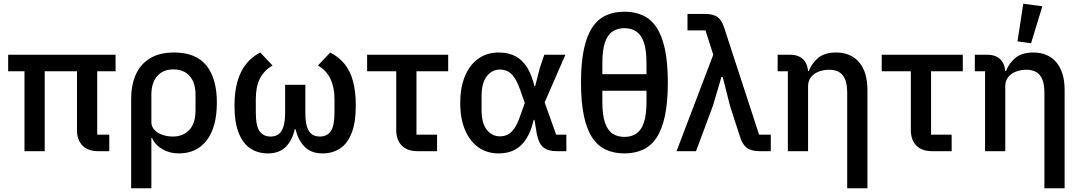

<svg xmlns="http://www.w3.org/2000/svg" viewBox="-20 -815 5832 1035"><path d="M504 -431V-89H569V0H510Q454 0 424.5 -30.5Q395 -61 395 -112V-431H221V0H112V-431H24V-520H603V-431Z M687 200V-282Q687 -357 712 -413Q737 -469 788.5 -500.5Q840 -532 918 -532Q1036 -532 1092.5 -462Q1149 -392 1149 -262Q1149 -131 1095 -59.5Q1041 12 944 12Q894 12 855 -11Q816 -34 800 -71H796V200ZM911 -79Q969 -79 1001.5 -115.5Q1034 -152 1034 -219V-304Q1034 -369 1002.5 -405Q971 -441 915 -441Q859 -441 827.5 -405Q796 -369 796 -304V-157Q796 -133 812 -115.5Q828 -98 854.5 -88.5Q881 -79 911 -79Z M1626 -358V-208Q1626 -160 1635 -131.5Q1644 -103 1661.5 -91Q1679 -79 1705 -79Q1743 -79 1763 -107.5Q1783 -136 1783 -208V-282Q1783 -344 1761.5 -389.5Q1740 -435 1694 -462L1760 -532Q1805 -509 1836 -472Q1867 -435 1882.5 -379Q1898 -323 1898 -245Q1898 -156 1876 -99Q1854 -42 1813.5 -15Q1773 12 1719 12Q1658 12 1622.5 -23.5Q1587 -59 1573 -119H1569Q1556 -59 1520.5 -23.5Q1485 12 1424 12Q1370 12 1329.5 -15Q1289 -42 1266.5 -99Q1244 -156 1244 -245Q1244 -320 1260 -376Q1276 -432 1307 -470.5Q1338 -509 1383 -532L1449 -462Q1402 -434 1380.5 -390.5Q1359 -347 1359 -282V-208Q1359 -136 1379.5 -107.5Q1400 -79 1438 -79Q1464 -79 1481 -91Q1498 -103 1507.5 -131.5Q1517 -160 1517 -208V-358Z M2336 0H2231Q2175 0 2145.5 -30.5Q2116 -61 2116 -114V-431H1959V-520H2396V-431H2225V-89H2336Z M3033 -89V0H2982Q2934 0 2909 -20.5Q2884 -41 2874 -92L2861 -169H2857Q2843 -109 2818.5 -69Q2794 -29 2757 -8.5Q2720 12 2668 12Q2606 12 2559.5 -20.5Q2513 -53 2487 -114Q2461 -175 2461 -260Q2461 -345 2487 -406Q2513 -467 2559.5 -499.5Q2606 -532 2668 -532Q2720 -532 2757.5 -512.5Q2795 -493 2820.5 -453Q2846 -413 2861 -351H2865L2889 -445L2914 -520H3028L2916 -263L2978 -89ZM2674 -80Q2698 -80 2717 -89.5Q2736 -99 2752 -122Q2768 -145 2782 -184L2809 -260L2782 -336Q2768 -375 2752 -398Q2736 -421 2717 -430.5Q2698 -440 2674 -440Q2633 -440 2604.5 -404.5Q2576 -369 2576 -297V-222Q2576 -150 2604.5 -115Q2633 -80 2674 -80Z M3227 -473V-415H3465V-473Q3465 -545 3451 -586Q3437 -627 3410.5 -645Q3384 -663 3346 -663Q3308 -663 3281.5 -645Q3255 -627 3241 -586Q3227 -545 3227 -473ZM3346 -752Q3401 -752 3444.5 -732.5Q3488 -713 3518 -669Q3548 -625 3564 -551.5Q3580 -478 3580 -370Q3580 -262 3564 -188.5Q3548 -115 3518 -71Q3488 -27 3444.5 -7.5Q3401 12 3346 12Q3291 12 3247.5 -7.5Q3204 -27 3174 -71Q3144 -115 3128 -188.5Q3112 -262 3112 -370Q3112 -478 3128 -551.5Q3144 -625 3174 -669Q3204 -713 3247.5 -732.5Q3291 -752 3346 -752ZM3346 -77Q3384 -77 3410.5 -95Q3437 -113 3451 -154.5Q3465 -196 3465 -267V-326H3227V-267Q3227 -196 3241 -154.5Q3255 -113 3281.5 -95Q3308 -77 3346 -77Z M3825 -520 3783 -651H3686V-740H3779Q3825 -740 3848 -723Q3871 -706 3884 -665L4072 -89H4135V0H4076Q4030 0 4006.5 -17.5Q3983 -35 3970 -75L3915 -245L3876 -400H3869L3823 -245L3732 0H3627Z M4336 0H4227V-431H4172V-520H4238Q4285 -520 4310.5 -494Q4336 -468 4336 -422V-418L4294 -432H4340Q4357 -476 4392 -504Q4427 -532 4487 -532Q4567 -532 4611.5 -479Q4656 -426 4656 -330V200H4547V-317Q4547 -378 4523.5 -408.5Q4500 -439 4449 -439Q4420 -439 4394.5 -429.5Q4369 -420 4352.5 -400Q4336 -380 4336 -350Z M5110 0H5005Q4949 0 4919.5 -30.5Q4890 -61 4890 -114V-431H4733V-520H5170V-431H4999V-89H5110Z M5399 0H5290V-431H5235V-520H5301Q5348 -520 5373.5 -494Q5399 -468 5399 -422V-418L5357 -432H5403Q5420 -476 5455 -504Q5490 -532 5550 -532Q5630 -532 5674.5 -479Q5719 -426 5719 -330V200H5610V-317Q5610 -378 5586.5 -408.5Q5563 -439 5512 -439Q5483 -439 5457.5 -429.5Q5432 -420 5415.5 -400Q5399 -380 5399 -350ZM5599 -781 5538 -582 5465 -592 5496 -795Z"/></svg>

Font: IBM Plex Sans Medium
Style: Regular
Weight: 500
Designer: Mike Abbink, Paul van der Laan, Pieter van Rosmalen
Foundry: Bold Monday
Version: Version 3.201